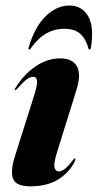

<svg xmlns="http://www.w3.org/2000/svg" viewBox="-20 -664 353 694"><path d="M192 -44.5Q202 -44.5 213.8 -53Q225.5 -61.5 242.5 -84Q248.5 -92 250.5 -91.5Q255.5 -91.5 249.5 -79Q230.5 -40.5 190.5 -15.5Q150.5 9.5 90 9.5Q39 9.5 27.8 -16.5Q16.5 -42.5 33 -96L104.5 -322.5Q115.5 -358 113.8 -372.2Q112 -386.5 100.5 -386.5Q90 -386.5 77.2 -377.5Q64.5 -368.5 42.5 -343.5Q37 -338 34.5 -338Q31 -338.5 35.5 -345.5Q64.5 -393.5 107.2 -423.2Q150 -453 198 -453Q241 -453 257.5 -425Q274 -397 257 -341L186.5 -115Q173.5 -73 177 -58.8Q180.5 -44.5 192 -44.5ZM211.3 -560Q177.3 -560 147.8 -543.5Q118.2 -527 90.9 -489Q88.3 -485 85.6 -485Q81.2 -485 83.4 -492Q105.9 -568 145.6 -606Q185.3 -644 230.3 -644Q276.1 -644 298.4 -606Q320.7 -568 308.8 -492Q307.9 -485 303.5 -485Q300.4 -485 299.9 -489Q290.2 -524 269.9 -542Q249.7 -560 211.3 -560Z"/></svg>

Font: Fraunces 144pt
Style: Bold Italic
Weight: 700
Italic angle: -16°
Version: Version 1.000;[b76b70a41]